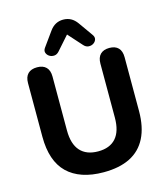

<svg xmlns="http://www.w3.org/2000/svg" viewBox="-137 -1058 1016 1173"><g transform="rotate(-15 371.5 -471.5)"><path d="M373 11Q298 11 240.5 -8.5Q183 -28 144 -66Q105 -104 85.5 -161.5Q66 -219 66 -295V-635Q66 -674 86 -694Q106 -714 144 -714Q181 -714 201 -694Q221 -674 221 -635V-294Q221 -208 260 -164.5Q299 -121 373 -121Q447 -121 485.5 -164.5Q524 -208 524 -294V-635Q524 -674 544 -694Q564 -714 601 -714Q638 -714 657.5 -694Q677 -674 677 -635V-295Q677 -194 642.5 -125.5Q608 -57 540.5 -23Q473 11 373 11ZM296 -773Q282 -757 264.5 -756Q247 -755 233.5 -764Q220 -773 215.5 -787.5Q211 -802 223 -818L287 -907Q304 -931 325.5 -942.5Q347 -954 373 -954Q400 -954 421.5 -942.5Q443 -931 460 -907L523 -818Q535 -802 531 -787.5Q527 -773 513.5 -764Q500 -755 482.5 -756Q465 -757 451 -773L373 -860Z"/></g></svg>

Font: Nunito ExtraLight ExtraBold
Style: Regular
Weight: 800
Version: Version 3.602